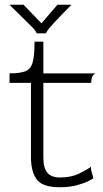

<svg xmlns="http://www.w3.org/2000/svg" viewBox="-20 -776 433 806"><path d="M231 10Q158 10 134 -23Q110 -56 110 -116V-428H20V-468Q66 -468 88 -477.5Q110 -487 117.5 -515.5Q125 -544 125 -601H162V-468H383Q376 -467 369.5 -458Q363 -449 363 -428H162V-115Q162 -70 179 -50.5Q196 -31 232 -31Q279 -31 312.5 -47.5Q346 -64 362 -76V-65L372 -28Q369 -25 351.5 -16Q334 -7 303.5 1.5Q273 10 231 10ZM20 -756Q35 -741 54 -722.5Q73 -704 91 -686Q109 -668 120 -657Q128 -648 131 -642.5Q134 -637 134 -636H173Q173 -640 186 -657Q192 -664 208 -681.5Q224 -699 243.5 -719Q263 -739 280 -756H221L154 -678L79 -756Z"/></svg>

Font: Red Rose Light
Style: Regular
Weight: 300
Designer: Jaikishan Patel
Version: Version 1.001; ttfautohint (v1.8.3)